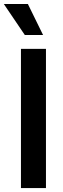

<svg xmlns="http://www.w3.org/2000/svg" viewBox="-41 -955 320 975"><path d="M192.4 0H65.4V-707H192.4ZM-21.5 -934.6H100.6L177.7 -777.3H85Z"/></svg>

Font: Pretendard SemiBold
Style: Regular
Weight: 600
Designer: Base glyphs from Inter by Rasmus Andersson; Hangeul glyphs from Noto Sans CJK(Source Han Sans) by Jang Soo-young and Kan
Foundry: Kil Hyung-jin
Version: Version 1.309